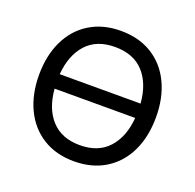

<svg xmlns="http://www.w3.org/2000/svg" viewBox="-105 -665 803 789"><g transform="rotate(20 296.0 -270.0)"><path d="M551.5 -270.5Q551.5 -185.5 520.8 -121Q490 -56.5 432.2 -20.8Q374.5 15 295.5 15Q216.5 15 158.8 -21.2Q101 -57.5 70.5 -122Q40 -186.5 40 -270.5Q40 -355 71 -419.5Q102 -484 159.8 -519.5Q217.5 -555 295.5 -555Q375 -555 432.8 -519Q490.5 -483 521 -418.5Q551.5 -354 551.5 -270.5ZM119 -301.5H472.5Q465.5 -387.5 420.8 -436Q376 -484.5 295.5 -484.5Q215 -484.5 170.5 -435.5Q126 -386.5 119 -301.5ZM472 -238.5H119.5Q126.5 -152.5 171.5 -104Q216.5 -55.5 295.5 -55.5Q375.5 -55.5 420.2 -104.5Q465 -153.5 472 -238.5Z"/></g></svg>

Font: CCSD_manrope
Style: Regular
Weight: 400
Designer: Mikhail Sharanda
Foundry: Mikhail Sharanda
Version: Version 4.503